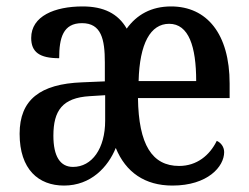

<svg xmlns="http://www.w3.org/2000/svg" viewBox="-20 -567 774 597"><path d="M179 10C263 10 316 -48 340 -107C371 -31 431 10 516 10C626 10 677 -49 677 -94C677 -111 666 -124 654 -129C632 -84 592 -51 537 -51C453 -51 411 -117 409 -262H694V-307C694 -462 623 -547 512 -547C450 -547 405 -521 374 -478C347 -525 302 -547 237 -547C150 -547 77 -517 77 -449C77 -405 103 -386 164 -386C164 -449 176 -495 235 -495C295 -495 306 -445 306 -373V-314L235 -311C105 -306 41 -257 41 -151C41 -40 100 10 179 10ZM590 -315H411C414 -432 448 -493 506 -493C567 -493 590 -422 590 -315ZM207 -48C167 -48 146 -81 146 -145C146 -223 174 -263 259 -268L307 -271V-192C307 -105 266 -48 207 -48Z"/></svg>

Font: Noto Serif Ethiopic Condensed Medium
Style: Regular
Weight: 500
Width: 3
Designer: Monotype Design Team
Foundry: Monotype Imaging Inc.
Version: Version 2.102